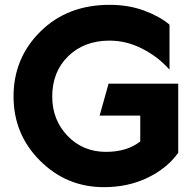

<svg xmlns="http://www.w3.org/2000/svg" viewBox="-20 -762 812 794"><path d="M717 -416V-130Q670 -65 589.5 -26.5Q509 12 410 12Q255 12 145.5 -97.5Q36 -207 36 -363Q36 -522 147.5 -632Q259 -742 433 -742Q512 -742 576.5 -718Q641 -694 681 -660V-474Q634 -527 568.5 -560.5Q503 -594 433 -594Q328 -594 262 -529.5Q196 -465 196 -363Q196 -266 259.5 -200Q323 -134 418 -134Q505 -134 560 -177V-284H392L429 -416Z"/></svg>

Font: Freely
Style: Bold
Weight: 700
Designer: Kris Sowersby
Foundry: Klim Type Foundry
Version: Version 1.006;hotconv 1.0.113;makeotfexe 2.5.65598;200799169